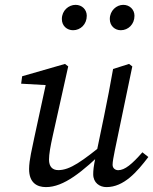

<svg xmlns="http://www.w3.org/2000/svg" viewBox="-20 -747 623 780"><path d="M166.7 13.1C238.7 13.1 313.9 -47.7 412.3 -143.6L412.1 -171.7C313.3 -91.5 264.6 -55.9 217 -55.9C193.1 -55.9 179.1 -69.8 179.1 -98.8C179.1 -120.7 185 -153.4 194 -194L257.1 -477.2L244 -487.3L70 -437.2L65.9 -407L177.5 -400.7L170.2 -422.9L119 -186.4C111.1 -146.6 98.2 -97 98.2 -60.2C98.2 -5.2 129.4 13.1 166.7 13.1ZM412.3 13.1C483.6 13.1 536.9 -49.1 582.7 -109.2L558.5 -128.3C516.7 -80.4 487 -55.6 460.2 -55.6C448.3 -55.6 437.4 -63.5 437.4 -77.5C437.4 -89.5 441.3 -110.3 446.3 -135.1L517.5 -477.2L504.3 -487.3L439.4 -466.8C428.5 -403.1 415.6 -338.5 402.7 -274.9L368.7 -111C359.8 -70.4 358.7 -53.3 358.7 -39C358.7 -4.4 384.9 13.1 412.3 13.1ZM276.9 -624.2C307.1 -624.2 332.5 -648.3 332.5 -682.8C332.5 -708.1 313.2 -727.3 287 -727.3C258.7 -727.3 231.3 -704.1 231.3 -669.7C231.3 -641.3 252.6 -624.2 276.9 -624.2ZM470.6 -624.2C500.9 -624.2 526.3 -648.3 526.3 -682.8C526.3 -708.1 507 -727.3 480.7 -727.3C453.4 -727.3 426.1 -704.1 426.1 -669.7C426.1 -641.3 447.3 -624.2 470.6 -624.2Z"/></svg>

Font: Source Serif Variable
Style: Italic
Weight: 389
Italic angle: -12°
Designer: Frank Grießhammer
Foundry: Adobe Systems Incorporated
Version: Version 3.001;hotconv 1.0.111;makeotfexe 2.5.65597